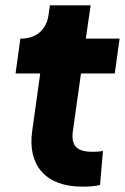

<svg xmlns="http://www.w3.org/2000/svg" viewBox="-20 -690 466 716"><path d="M286 6C306 6 333 5 353 0L364 -127C347 -124 337 -124 325 -124C265 -124 244 -147 252 -203L282 -416H408L426 -546H300L318 -670H166L161 -634C153 -578 114 -546 58 -546H56L38 -416H130L100 -201C82 -73 151 6 286 6Z"/></svg>

Font: Mluvka ExtraBold
Style: Italic
Weight: 800
Italic angle: -8°
Designer: Modified by Jiří Krblich, Original typeface by Gumpita Rahayu
Foundry: Gumpita Rahayu & Jiří Krblich
Version: Version 2.000;Glyphs 3.1.1 (3134)